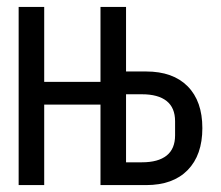

<svg xmlns="http://www.w3.org/2000/svg" viewBox="-20 -536 640 556"><path d="M34 -516H108V-299H271V-516H345V-329H403Q481 -329 523.5 -286Q566 -243 566 -165Q566 -87 523.5 -43.5Q481 0 403 0H271V-233H108V0H34ZM391 -66Q438 -66 462.5 -85.5Q487 -105 487 -144V-185Q487 -224 462.5 -243.5Q438 -263 391 -263H345V-66Z"/></svg>

Font: iA Writer Mono V
Style: Regular
Weight: 400
Designer: Mike Abbink, Paul van der Laan, Pieter van Rosmalen
Foundry: Bold Monday
Version: Version 2.000